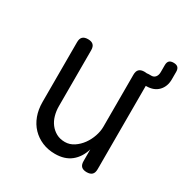

<svg xmlns="http://www.w3.org/2000/svg" viewBox="-157 -802 914 944"><g transform="rotate(30 300.0 -330.0)"><path d="M420 -224V-520Q420 -541 430 -550.5Q440 -560 460 -560Q467 -560 473 -559Q478 -560 484 -560H499Q513 -560 521.5 -570.5Q530 -581 530 -599V-638Q530 -654 537.5 -662Q545 -670 562 -670Q579 -670 587 -662Q595 -654 595 -638V-595Q595 -554 570.5 -528.5Q546 -503 503 -503H500V-30Q500 -9 490 0.5Q480 10 460 10Q440 10 430 0.5Q420 -9 420 -30V-96Q405 -46 370 -18Q335 10 280 10Q240 10 207 -4Q174 -18 150 -43Q126 -68 113 -103Q100 -138 100 -181V-520Q100 -541 110 -550.5Q120 -560 140 -560Q160 -560 170 -550.5Q180 -541 180 -520V-203Q180 -176 187 -151Q194 -126 208.5 -107Q223 -88 244 -76.5Q265 -65 293 -65Q320 -65 343.5 -80.5Q367 -96 384 -119.5Q401 -143 410.5 -171Q420 -199 420 -224Z"/></g></svg>

Font: Maple Mono Light
Style: Regular
Weight: 300
Monospace: yes
Designer: subframe7536
Version: Version 7.000